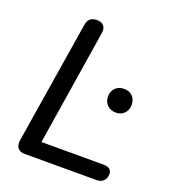

<svg xmlns="http://www.w3.org/2000/svg" viewBox="-131 -810 810 908"><g transform="rotate(20 274.0 -356.0)"><path d="M98 0Q73 0 62 -13.5Q51 -27 54 -52L153 -669Q156 -691 168.5 -701.5Q181 -712 203 -712Q226 -712 237 -698.5Q248 -685 244 -661L152 -80H463Q484 -80 495 -72Q506 -64 506 -48Q506 -25 493 -12.5Q480 0 458 0ZM434 -331Q407 -331 390.5 -348Q374 -365 374 -390Q374 -417 390.5 -433.5Q407 -450 434 -450Q461 -450 477 -433.5Q493 -417 493 -390Q493 -365 477 -348Q461 -331 434 -331Z"/></g></svg>

Font: Nunito ExtraLight Medium
Style: Italic
Weight: 500
Italic angle: -9°
Version: Version 3.602